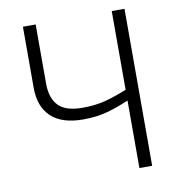

<svg xmlns="http://www.w3.org/2000/svg" viewBox="-80 -787 798 860"><g transform="rotate(-10 318.5 -357.0)"><path d="M543 0H485V-307Q434 -285 385.5 -271.5Q337 -258 275 -258Q179 -258 130 -304Q81 -350 81 -436V-714H139V-445Q139 -379 172 -344.5Q205 -310 281 -310Q340 -310 387 -322.5Q434 -335 485 -356V-714H543Z"/></g></svg>

Font: Noto Sans Display Light
Style: Regular
Weight: 300
Designer: Monotype Design Team
Foundry: Monotype Imaging Inc.
Version: Version 2.003